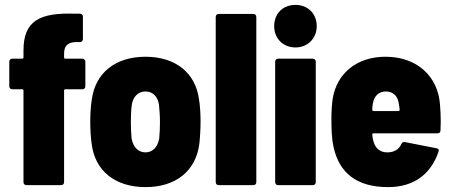

<svg xmlns="http://www.w3.org/2000/svg" viewBox="-20 -757 1844 785"><path d="M317 -517H247C244 -517 242 -519 242 -522V-537C242 -568 255 -583 288 -585H307C314 -585 319 -590 319 -597V-689C319 -696 314 -701 307 -701H287C142 -706 76 -672 76 -551V-522C76 -519 74 -517 71 -517H30C23 -517 18 -512 18 -505V-404C18 -397 23 -392 30 -392H71C74 -392 76 -390 76 -387V-12C76 -5 81 0 88 0H230C237 0 242 -5 242 -12V-387C242 -390 244 -392 247 -392H317C324 -392 329 -397 329 -404V-505C329 -512 324 -517 317 -517Z M575 8C700 8 781 -59 795 -169C798 -195 800 -232 800 -260C800 -290 798 -328 793 -355C778 -458 699 -525 575 -525C451 -525 371 -458 356 -354C351 -328 349 -289 349 -259C349 -231 351 -193 355 -167C369 -59 450 8 575 8ZM575 -134C544 -134 524 -157 518 -191C516 -212 515 -235 515 -259C515 -283 516 -307 519 -329C524 -361 544 -383 575 -383C605 -383 625 -362 630 -329C632 -307 634 -284 634 -259C634 -236 633 -212 631 -191C625 -157 605 -134 575 -134Z M874 0H1016C1023 0 1028 -5 1028 -12V-688C1028 -695 1023 -700 1016 -700H874C867 -700 862 -695 862 -688V-12C862 -5 867 0 874 0Z M1188 -563C1238 -563 1275 -600 1275 -650C1275 -702 1238 -737 1188 -737C1137 -737 1101 -702 1101 -650C1101 -600 1137 -563 1188 -563ZM1117 0H1259C1266 0 1271 -5 1271 -12V-505C1271 -512 1266 -517 1259 -517H1117C1110 -517 1105 -512 1105 -505V-12C1105 -5 1110 0 1117 0Z M1779 -329C1771 -444 1686 -525 1556 -525C1438 -525 1356 -456 1340 -352C1337 -331 1335 -301 1335 -275C1335 -229 1336 -190 1344 -155C1367 -51 1437 8 1567 8C1670 8 1741 -43 1773 -137C1776 -145 1772 -150 1764 -151L1636 -176C1629 -177 1624 -175 1621 -168C1611 -146 1591 -134 1563 -134C1533 -134 1514 -152 1507 -179C1504 -188 1503 -197 1502 -207C1502 -210 1504 -212 1507 -212H1769C1776 -212 1781 -216 1781 -224C1781 -234 1782 -245 1782 -258C1782 -281 1781 -307 1779 -329ZM1558 -383C1587 -383 1606 -364 1610 -336C1612 -327 1613 -318 1614 -308C1614 -305 1612 -303 1609 -303H1507C1504 -303 1502 -305 1502 -308C1502 -318 1503 -327 1505 -336C1510 -364 1528 -383 1558 -383Z"/></svg>

Font: Barlow Semi Condensed ExtraBold
Style: Regular
Weight: 800
Width: 4
Designer: Jeremy Tribby
Foundry: Tribby Type
Version: Version 1.422;hotconv 1.0.109;makeotfexe 2.5.65596